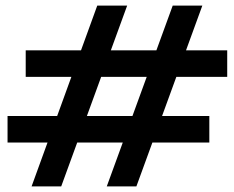

<svg xmlns="http://www.w3.org/2000/svg" viewBox="-20 -667 839 687"><path d="M468 0H362L598 -647H704ZM199 0H93L328 -647H435ZM72 -487H793V-392H72ZM7 -252H729V-157H7Z"/></svg>

Font: BioRhyme ExtraBold
Style: Bold
Weight: 700
Version: Version 1.600;gftools[0.9.33]